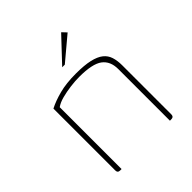

<svg xmlns="http://www.w3.org/2000/svg" viewBox="-161 -669 775 775"><g transform="rotate(-45 226.5 -281.5)"><path d="M83 0Q69 0 69 -14V-367Q98 -382 138 -392.5Q178 -403 233 -403Q281 -403 311.5 -396Q342 -389 359 -375.5Q376 -362 382.5 -341.5Q389 -321 389 -294V-14Q389 -10 387.5 -6.5Q386 -3 382.5 -1.5Q379 0 374 0H367V-295Q367 -340 337.5 -362Q308 -384 233 -384Q210 -384 182.5 -380.5Q155 -377 130.5 -370.5Q106 -364 91 -353V0ZM212 -460 309 -563 327 -544 227 -460Z"/></g></svg>

Font: Genos Thin
Style: Regular
Weight: 100
Designer: Robert E. Leuschke
Foundry: Robert E. Leuschke
Version: Version 1.010